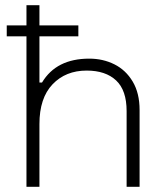

<svg xmlns="http://www.w3.org/2000/svg" viewBox="-20 -720 634 740"><path d="M132 -700V-402H142Q197 -494 324 -494Q377 -494 421 -472Q465 -450 491.5 -405.5Q518 -361 518 -296V0H468V-292Q468 -372 427.5 -410Q387 -448 314 -448Q233 -448 182.5 -395Q132 -342 132 -242V0H82V-700ZM282 -622V-580H6V-622Z"/></svg>

Font: Space Grotesk Variable
Style: Regular
Weight: 400
Designer: Florian Karsten (Space Grotesk), Colophon Foundry (Space Mono)
Foundry: Florian Karsten
Version: Version 1.106